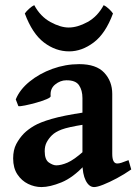

<svg xmlns="http://www.w3.org/2000/svg" viewBox="-20 -721 540 755"><path d="M496.1 -54.7Q468.8 -35.6 439.5 -20Q410.2 -4.4 386.2 5.1Q362.3 14.6 350.1 14.6Q330.1 14.6 317.1 -11Q304.2 -36.6 304.2 -80.1V-335.4Q304.2 -365.7 290.8 -385.7Q277.3 -405.8 240.7 -405.3Q217.3 -405.3 196.8 -388.7Q176.3 -372.1 179.2 -342.8Q179.7 -337.9 162.8 -330.8Q146 -323.7 122.3 -317.1Q98.6 -310.5 78.4 -306.4Q58.1 -302.2 52.2 -303.7L42 -330.1Q57.6 -368.7 96.2 -400.1Q134.8 -431.6 186 -450.2Q237.3 -468.8 291.5 -468.8Q358.4 -468.8 389.9 -435.1Q421.4 -401.4 421.4 -351.6V-116.2Q421.4 -78.1 440.9 -78.1Q447.8 -78.1 456.8 -80.8Q465.8 -83.5 485.4 -91.3ZM309.1 -231Q247.6 -221.2 222.4 -211.7Q197.3 -202.1 184.1 -189Q171.4 -176.3 163.6 -161.6Q155.8 -147 155.8 -126.5Q155.8 -93.3 172.1 -82Q188.5 -70.8 201.2 -70.8Q220.2 -70.8 245.4 -81.5Q270.5 -92.3 309.1 -126.5L313 -71.8Q267.1 -22.5 221.7 -3.9Q176.3 14.6 143.1 14.6Q116.2 14.6 90.6 2.2Q64.9 -10.3 48.3 -35.4Q31.7 -60.5 31.7 -98.1Q31.7 -131.3 43.9 -154.5Q56.2 -177.7 73.7 -195.8Q89.8 -211.9 113.8 -226.1Q137.7 -240.2 183.1 -253.4Q228.5 -266.6 309.1 -278.8ZM424.3 -668Q395 -588.9 348.4 -554Q301.8 -519 252 -519Q198.7 -519 152.8 -554Q106.9 -588.9 77.6 -668Q83.5 -676.8 95 -687Q106.4 -697.3 114.7 -700.7Q138.7 -656.2 178.2 -634.5Q217.8 -612.8 250 -612.8Q284.7 -612.8 324 -634.3Q363.3 -655.8 387.7 -700.7Q396 -697.3 407.2 -687Q418.5 -676.8 424.3 -668Z"/></svg>

Font: Gentium Plus
Style: Bold
Weight: 700
Designer: Victor Gaultney, Annie Olsen, Iska Routamaa, Becca Hirsbrunner
Foundry: SIL International
Version: Version 6.101